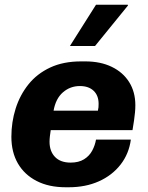

<svg xmlns="http://www.w3.org/2000/svg" viewBox="-20 -780 625 810"><path d="M257 10Q186 10 134.5 -16.5Q83 -43 55.5 -90.5Q28 -138 28 -203Q28 -265 46 -322Q64 -379 100 -424Q136 -469 191.5 -495Q247 -521 322 -521H340Q404 -521 451.5 -498Q499 -475 525 -433.5Q551 -392 551 -336Q551 -321 549.5 -305.5Q548 -290 545.5 -272Q543 -254 539 -231H194Q192 -219 190.5 -205.5Q189 -192 189 -182Q189 -142 212 -118Q235 -94 278 -94Q312 -94 334.5 -108Q357 -122 369 -144.5Q381 -167 385 -191H532Q524 -131 488.5 -85.5Q453 -40 397 -15Q341 10 270 10ZM206 -313H393Q395 -321 395.5 -327.5Q396 -334 396 -342Q396 -377 375 -397Q354 -417 317 -417Q276 -417 245.5 -390.5Q215 -364 206 -313ZM275 -586 385 -760H519L520 -757L381 -586Z"/></svg>

Font: Chivo Medium
Style: Bold Italic
Weight: 700
Italic angle: -8.05°
Version: Version 2.002